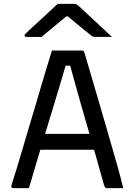

<svg xmlns="http://www.w3.org/2000/svg" viewBox="-20 -965 690 985"><path d="M147.8 -278.2H402.5Q414.2 -278.2 425.7 -278.2Q437.3 -278.2 448 -278.2L476.2 -287.8L486.4 -241.2L495.5 -196.8H158Q155 -196.8 152.5 -198.3Q150 -199.8 148.5 -202.3Q147 -204.8 147 -207.8ZM128.4 0Q108 0 87.8 0Q67.5 0 46.5 0Q43.9 0 41.6 -1.6Q39.3 -3.2 38.4 -6.2Q37.5 -9.2 38.5 -13.6Q50.5 -51.6 64.7 -97.5Q78.9 -143.5 94 -195.2Q109.2 -246.8 125.4 -301.3Q141.7 -355.8 157.9 -410.3Q174.2 -464.7 189.5 -517.6Q204.9 -570.5 219.5 -618Q234 -665.4 246.5 -705.9Q285.5 -705.9 327.6 -705.9Q369.8 -705.9 401.1 -705.9Q405.1 -705.9 407.4 -704.4Q409.7 -702.9 410.9 -700.6Q412.1 -698.3 413.1 -694.9Q433.3 -626.1 454.5 -554.4Q475.8 -482.7 497.4 -408.1Q519.1 -333.6 541.5 -256.1Q564 -178.6 586.7 -98.6Q592.9 -74.5 599.6 -49.9Q606.2 -25.4 612.1 0Q592.8 0 571 0Q549.2 0 529.5 0Q524.7 0 521.7 -1.5Q518.8 -3 517.1 -7Q515.4 -11 512.8 -18.4Q493.5 -88.3 473.2 -159.8Q453 -231.3 432.6 -300.3Q412.3 -369.3 394.3 -433Q376.3 -496.6 361.3 -550.8Q346.4 -605 335.3 -645.8L363 -628H294.3L321.5 -645.2Q309.9 -604.4 294.4 -552.6Q278.9 -500.7 260.2 -438.7Q241.6 -376.7 220.1 -306.6Q198.7 -236.4 175.7 -159.4Q152.7 -82.4 128.4 0ZM275.8 -945.2Q285.9 -945.2 302.1 -945.2Q318.2 -945.2 334.4 -945.2Q350.6 -945.2 360.3 -945.2Q367.9 -945.2 373.7 -942Q379.5 -938.7 394.2 -925.1Q402.2 -917.7 420.3 -900.6Q438.3 -883.5 461.7 -862Q485 -840.5 509.1 -817.9Q533.1 -795.2 554.1 -775.6Q535.5 -776.2 513.4 -775.9Q491.2 -775.6 472.6 -775.6Q461.6 -775.6 456.8 -777.3Q452 -779 444 -785.6Q427.8 -798.8 391.8 -828.1Q355.8 -857.4 304.3 -900.8L357.5 -881Q341.5 -881 325.3 -881Q309.1 -881 292.7 -881L345 -901.6Q294.8 -859.5 258 -829.3Q221.2 -799.1 192.9 -775.6H117.4Q112.8 -775.6 110.3 -776.4Q107.8 -777.2 106.8 -778.9Q105.8 -780.6 105.8 -782.6Q105.8 -786.6 109.9 -790.9Q114 -795.2 128.7 -809.2Q141.7 -821.4 161.4 -839.2Q181 -857 202.7 -877.1Q224.4 -897.2 243.7 -915.4Q262.9 -933.6 275.8 -945.2Z"/></svg>

Font: Recursive Sans Linear Light
Style: Regular
Weight: 300
Version: Version 1.085